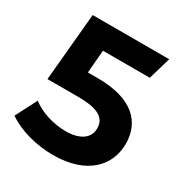

<svg xmlns="http://www.w3.org/2000/svg" viewBox="-165 -828 926 969"><g transform="rotate(30 297.5 -344.0)"><path d="M222 -437 233 -570H506L544 -700H98L62 -306H241C368 -306 404 -270 404 -215C404 -158 354 -124 273 -124C200 -124 127 -147 74 -187L10 -63C78 -15 180 12 277 12C477 12 568 -96 568 -220C568 -344 486 -437 279 -437Z"/></g></svg>

Font: Talent SemiBold
Style: Bold
Weight: 700
Designer: Mike Powis
Version: Version 1.001;hotconv 1.0.109;makeotfexe 2.5.65596